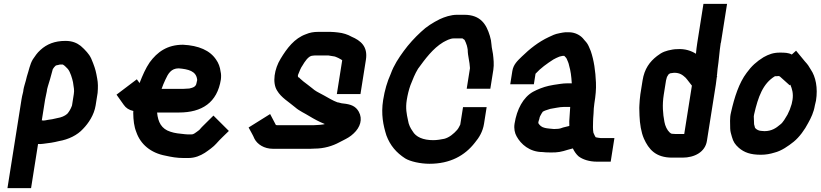

<svg xmlns="http://www.w3.org/2000/svg" viewBox="-20 -783 4278 1000"><path d="M225.5 -319C227 -328.4 231.9 -339.2 234.4 -350L240.8 -371C245.5 -389.3 249.8 -404.7 255 -423C259.8 -430.3 263.6 -435.6 269.8 -441C272.7 -442.3 276.3 -444 280.3 -444C284.5 -445.3 288.7 -446.3 292.8 -447H306.8C307.4 -446.3 308 -446 308.6 -446C317.9 -441 326 -430.6 333.2 -424C346.4 -408.3 356.1 -374.2 360.2 -355L363.1 -335C365.2 -327.2 365.5 -315.7 365.8 -308C365.1 -304 364.7 -299 364.4 -293L355.1 -234C354.9 -232.7 354.3 -231 353.3 -229C347.6 -214 338.9 -199.7 330.1 -190C316.9 -178.6 299.6 -171.4 278.6 -168C265.1 -165 265.1 -165 251.7 -162C244.1 -160.7 237.3 -159.7 231.2 -159C221 -157.5 207.7 -153.2 199.7 -156H197.7L215 -265C217.6 -281.8 224.5 -305.2 225.5 -319ZM178.2 -33C186.1 -32.3 194.8 -32.7 204.4 -34C233.6 -37.2 260.2 -41.2 286.6 -48C336.9 -56.6 382.6 -78.8 412.7 -112C440.4 -140.4 470.2 -184.1 478.1 -234L488.4 -299C490.7 -327.6 490.9 -350.5 486.2 -374C480.3 -407.6 477.4 -421.3 464.9 -454C451.3 -491.9 440.9 -503.6 417.6 -528C408.9 -536 408.9 -536 400.2 -544C380.9 -559 356.9 -570 321.3 -570C264.9 -570 224.1 -553.3 190.8 -523C171.2 -505.2 164.9 -493.3 151.1 -474C135.3 -447.6 130.7 -416.6 120 -385L114.5 -363C110.7 -348.7 104.4 -330.5 101.9 -315C102 -311.7 101.2 -306.7 99.5 -300C96.4 -288.7 93.9 -277 92 -265L18.8 197H141.8Z M966 -322C956.6 -322 941.8 -320 931.7 -320H821.7C827.6 -336.4 832.3 -349.2 841.3 -368C855.5 -399.3 871.3 -427 910.6 -427C961.2 -422.7 1001.2 -412.8 1006.6 -370C1006.4 -368.7 1006.5 -367.3 1007 -366C1005.9 -359.3 1004.7 -354 1003.4 -350C1000.3 -330 983 -326.1 966 -322ZM1130.4 -369C1132.3 -385 1131.8 -398.7 1128.9 -410C1126.3 -433.2 1117.8 -455.4 1105.8 -472C1074.2 -520.2 1014.8 -546.1 933.1 -550C850.6 -550 798.9 -511.9 759.5 -458C739.2 -428.8 721.8 -388.9 707.9 -353C707.8 -352 707.8 -352 707.4 -350L692.6 -370L586.9 -290L624.5 -237C636 -220.2 651.8 -210.2 674.5 -205C673.9 -201.7 673.7 -198.3 673.9 -195C674.6 -156.4 678.1 -124.6 690 -95C711.6 -32 764.9 13.9 842.6 28C872.2 34.6 900.9 40 936.7 40H960.7C995.4 40 1023.5 27.8 1046.9 13C1064.5 1.2 1093.1 -19.1 1106.5 -35C1127 -58.5 1150 -79.2 1172 -101L1091.7 -181L1044.2 -134C1034.9 -124.9 1027 -117.1 1017.8 -106C1012.4 -101.4 995.5 -89.7 992.9 -88C987.7 -84.9 984 -83 976.1 -83H957.1C952.5 -83 947.9 -83.3 943.3 -84C915.9 -86.8 890.6 -88.8 867.4 -97C821.2 -111.5 802.8 -146.7 798.2 -197H912.2C1031.9 -197 1111.4 -248.8 1130.4 -369Z M1737.6 -250C1713.8 -258.4 1689.1 -274.1 1669.1 -285C1653.2 -294.5 1632.1 -303.3 1617.7 -314L1605.3 -324C1597.9 -330.5 1568.2 -352.3 1559.9 -359C1553 -365.8 1544.6 -371.2 1538 -379H1536C1533.3 -380.5 1531.9 -383.4 1531.3 -387C1531.8 -390 1531.8 -390 1532.2 -393C1539.9 -411.7 1545.7 -428.6 1556.2 -443C1565.2 -458.4 1586.2 -493 1608.1 -493C1612.2 -493.7 1615.6 -494 1618.2 -494H1691.2C1698.3 -492.8 1709 -491.4 1715.6 -490C1723.1 -490 1734.8 -484.5 1742.2 -481C1751.4 -476 1751.4 -476 1756.9 -473C1759.6 -471 1759.6 -471 1762.3 -469L1734.4 -293H1857.4L1885.8 -472C1896.8 -541.4 1857.9 -571.9 1810.8 -592C1791.5 -603.2 1766.8 -611.3 1740.2 -614L1720.6 -616C1714 -616.7 1707.4 -617 1700.7 -617H1637.7C1613.8 -617 1593.3 -613.5 1573.8 -605C1513.2 -583.6 1474.3 -531.3 1441.5 -477C1409.1 -424.6 1397 -352 1423.3 -311C1445.1 -274.1 1483.6 -252.8 1517.5 -224C1538.9 -205 1567.6 -193 1593 -177C1615.6 -163.3 1643.2 -148.3 1671.7 -137C1668.9 -136.3 1666.5 -135.7 1664.4 -135L1648.1 -133C1642.6 -132.3 1637.6 -132 1632.9 -132C1626.8 -131.3 1620.7 -131 1614.7 -131H1421.7C1420.4 -131 1419.1 -131.3 1417.9 -132H1416.9L1386.9 -189L1274.8 -119C1284.9 -99.2 1296.9 -81 1305.5 -60C1320.5 -31.5 1355.2 -8 1402.3 -8H1595.3C1602.6 -8 1610.3 -8.3 1618.4 -9C1667.5 -9 1712.5 -22.7 1747.7 -42L1767.2 -52C1788 -62.6 1804.1 -70.9 1821.9 -88C1856.7 -120.2 1869.8 -162.5 1848.8 -201C1832.7 -229.8 1808.5 -239.8 1767.6 -244C1757.8 -244 1744.5 -250 1737.6 -250Z M2533.8 -321 2549.4 -419C2554 -448.5 2550.3 -477.5 2547.5 -502C2545.9 -516.4 2540.6 -534 2540 -549C2538.6 -567.6 2536.5 -579.1 2531.4 -596C2513.4 -655.5 2484 -706 2397.8 -706H2360.8C2328.1 -706 2295.6 -694.8 2270.2 -683C2235.2 -665.4 2201.5 -644.8 2172.7 -617C2140.5 -587.5 2108.7 -552.8 2082.3 -516.5C2056.6 -481.1 2031.6 -444.2 2015 -398C1996.8 -357.7 1983.7 -313.8 1975.5 -262C1963.7 -187.4 1976.2 -129.7 1992.4 -78C2012 -25.1 2044.5 12.5 2090.3 42C2116.5 58.2 2169.9 70 2216.9 70C2324.1 70 2400.7 27.8 2453.3 -40C2475.5 -66.3 2494.4 -97.5 2500.9 -138L2514.6 -225H2391.6L2377.2 -134C2372.1 -124.9 2369.1 -116.1 2360.9 -106.5C2344.2 -87.2 2319.5 -66.3 2293.5 -60C2276.9 -56.8 2256.9 -53 2236.4 -53C2184.2 -53 2146 -69.1 2128.8 -100C2117.4 -116 2108.3 -133.9 2104.9 -157C2098 -188.8 2091.6 -218.4 2098.5 -262C2102.8 -288.9 2109.4 -315.8 2117.7 -339C2129.2 -368.6 2141.6 -399.7 2157.3 -425C2194.7 -476.3 2234.6 -530.7 2288.2 -563C2303.7 -571 2323.1 -583 2344.3 -583H2388.3C2388.9 -582.3 2389.5 -582 2390.2 -582C2392.6 -580.7 2395.3 -578.7 2398.2 -576H2399.2C2404.6 -566.3 2407.8 -556.7 2411.5 -546C2414.7 -536.5 2413.8 -532.9 2416 -524C2416.3 -490.1 2426.3 -463.1 2427.8 -428L2410.8 -321Z M2760.5 -344 2769.2 -399C2795.6 -428.1 2829 -451.8 2861.9 -473C2869.5 -477 2869.5 -477 2877.2 -481C2882.9 -483.7 2888.3 -486 2893.3 -488C2896.7 -489.6 2908.4 -491.2 2910.9 -492H2918.9C2923.5 -486.5 2928.3 -483.4 2931.5 -477C2935.9 -466.1 2941.7 -455.4 2944 -442C2952.2 -414.2 2955.9 -384.8 2957.8 -352C2957.5 -350.7 2957.7 -349.7 2958.3 -349H2935.3C2909.2 -349 2888.8 -344.2 2864 -341C2848.5 -338 2848.5 -338 2838.2 -336C2809.9 -329.7 2780.5 -317.9 2756.3 -305C2704.7 -275.9 2671.9 -213.8 2660 -139C2655.9 -113 2661.1 -89.5 2670.6 -73C2692.6 -32.3 2738.2 9 2806.6 9C2815 10.3 2827.3 11 2843.3 11C2884.4 12.6 2906.3 6.9 2937.5 -3L2963.6 -10C2970.9 5.7 2981.8 21.1 2993.1 31C3014.5 47.6 3049.1 59 3088.7 59H3160.7L3180.1 -64H3108.1C3101.7 -64 3089.6 -66.8 3082.8 -68C3078 -73.7 3073.9 -85.4 3070.6 -92C3067.5 -109.5 3068.3 -131.9 3068.9 -151L3069.6 -168C3069.6 -172 3070.2 -180 3071.4 -192C3073 -217.5 3071.9 -220.1 3075.6 -244C3082.3 -285.9 3085.4 -317.8 3083.9 -353C3081.4 -413.1 3073.5 -468.4 3056.9 -517L3046.7 -541C3041.8 -552.3 3035.1 -562.3 3026.4 -571C3020.5 -578 3020.5 -578 3015.5 -584C3000.6 -600.4 2974.1 -615 2943.4 -615H2924.4C2916.3 -614.3 2906 -612.7 2893.6 -610C2869.2 -605.5 2857.7 -598.9 2838.4 -590C2784.8 -565.1 2739.1 -528.6 2697.9 -488.5C2675 -466.3 2653.8 -447 2648.4 -413L2637.5 -344ZM2949.8 -226C2948.9 -207.8 2946 -169.4 2944.9 -151L2945.2 -134C2944.9 -132 2944.9 -129.7 2945.1 -127L2912.8 -119C2905.8 -116.2 2893.5 -112 2884.7 -112C2881.3 -111.3 2874.9 -111 2865.6 -111C2854.4 -111.7 2847.1 -112.3 2843.9 -113C2841.2 -113 2835.7 -113.7 2827.2 -115C2822.4 -116 2822.4 -116 2817.5 -117C2801 -120.4 2790.7 -129.8 2783.5 -142C2784.1 -146 2784.1 -146 2784.9 -151C2786.1 -154.3 2787.4 -158.3 2788.8 -163C2790.7 -174.7 2793.8 -180.3 2800.3 -191C2804.2 -197 2804.2 -197 2806.8 -201C2813.8 -205.7 2826.1 -209.9 2833.6 -212C2839.9 -214 2839.9 -214 2846.2 -216C2866.5 -218.8 2893.7 -226 2915.8 -226Z M3734.7 -560 3766.8 -763H3643.8L3611.7 -560C3608.8 -542 3606.5 -523 3604.7 -503C3581.1 -517.8 3548.4 -530.2 3506.5 -527C3498.5 -527 3490.7 -526.3 3483.2 -525C3447.9 -518.8 3429 -512.3 3401.8 -491C3363.8 -461.6 3336.2 -424.4 3326.7 -364L3315.2 -292C3311.9 -270.9 3311.6 -252.8 3310.2 -235C3308.6 -216 3311 -199.7 3310.7 -181C3312.4 -138.5 3319.1 -94.6 3333.7 -61C3358.5 -6.1 3394 38 3481 38H3535C3596.5 38 3652.5 9.5 3661.8 -49L3708.2 -342C3710.1 -354 3711.8 -367 3713.3 -381C3713.3 -381 3715.7 -383 3715.7 -383C3715.7 -383 3714.1 -386 3713.3 -386C3714 -390 3714 -390 3714.6 -394L3717.4 -424C3724.3 -467.9 3726.9 -516 3733.9 -560ZM3453.7 -382C3455.6 -385.3 3457.4 -388.3 3459.1 -391C3459.8 -395.2 3466.3 -398 3469.7 -401C3475.7 -401 3483.2 -404 3491.2 -404C3521.8 -404 3535.9 -391.9 3551.1 -378C3552.8 -376 3552.8 -376 3558.7 -369C3563 -363 3567.2 -357.7 3571.1 -353L3583.6 -337L3543.7 -85H3499.7C3495 -85 3489.7 -85.3 3483.8 -86C3476 -86 3472.8 -88.5 3467.9 -93C3454.6 -105.2 3444.4 -126.7 3440.6 -148C3432.4 -190.5 3428.6 -236.2 3437.1 -290L3448.9 -364C3449.9 -370.5 3452.8 -376.5 3453.7 -382Z M3913.4 -116C3913.5 -116.7 3913.2 -117 3912.5 -117C3910.9 -123.7 3909.3 -130 3907.5 -136C3906.3 -149.4 3907.3 -163.5 3906 -177C3906.8 -182 3906.8 -182 3907.8 -188C3928.7 -278.9 3953.4 -348.1 4016.1 -386H4022.1C4027.5 -386 4032.5 -386.3 4037.3 -387C4037.9 -386.3 4038.5 -386 4039.1 -386C4040.4 -385.3 4041.9 -384.3 4043.7 -383L4092.7 -339L4096.2 -342C4105.5 -320.9 4112.8 -295.7 4107.7 -263C4105.7 -255 4104.2 -247.7 4103.2 -241C4097.2 -219.9 4090.6 -203.4 4081.5 -186C4071.8 -169.9 4057.9 -143.8 4043.2 -134C4022 -115.7 3998.4 -100 3961.8 -100C3955.2 -100 3950.6 -100.3 3948 -101C3933.1 -101 3920.2 -107.9 3913.4 -116ZM4104 -499C4086.3 -508.6 4066.9 -509 4041.6 -509C4007.5 -509 3984.2 -500.2 3956.8 -485C3920.6 -462.6 3894.1 -438.9 3869 -404C3829.2 -351.6 3805 -276.4 3787.4 -198C3779.4 -166.1 3783.5 -139.8 3783.1 -114C3783.4 -97 3788.2 -84.3 3792.1 -70C3799.3 -44.3 3808.1 -31 3828.1 -13C3856.6 11.3 3888.7 23 3943.4 23C3969.2 23 3992.5 18.5 4013.1 12C4050 3.1 4086.4 -22.8 4114.1 -45C4143.1 -68.6 4171.5 -107.5 4189.6 -143C4204 -168.7 4218.5 -199.1 4223.9 -233C4227 -246 4227 -246 4230 -259C4240.5 -325.4 4228.3 -383.8 4202.7 -421C4192.6 -438.7 4186.9 -447.2 4172.3 -463L4126.2 -519Z"/></svg>

Font: Tape
Style: It
Weight: 500
Foundry: Cannot Into Space Fonts
Version: Version 0.97